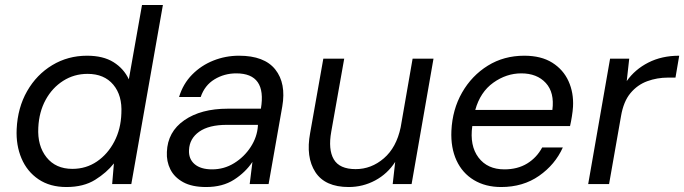

<svg xmlns="http://www.w3.org/2000/svg" viewBox="-20 -740 2751 772"><path d="M247 12Q181 12 135 -19Q89 -50 66.5 -103Q44 -156 47 -221Q51 -307 89 -373.5Q127 -440 190 -478Q253 -516 330 -516Q395 -516 436.5 -490Q478 -464 498 -421L551 -720H635L508 0H431L438 -83Q409 -46 362.5 -17Q316 12 247 12ZM271 -61Q326 -61 369.5 -90.5Q413 -120 439.5 -170.5Q466 -221 468 -284Q472 -356 435.5 -399.5Q399 -443 332 -443Q278 -443 234 -415Q190 -387 163.5 -338.5Q137 -290 134 -227Q130 -154 167 -107.5Q204 -61 271 -61Z M809 12Q752 12 716.5 -7.5Q681 -27 665 -59Q649 -91 651 -129Q654 -210 721 -256.5Q788 -303 896 -303H1029Q1053 -445 930 -445Q882 -445 842.5 -421Q803 -397 787 -350H700Q716 -403 752.5 -440Q789 -477 838 -496.5Q887 -516 941 -516Q1043 -516 1087 -460.5Q1131 -405 1115 -312L1060 0H984L995 -89Q967 -47 921 -17.5Q875 12 809 12ZM833 -59Q881 -59 921.5 -84Q962 -109 988 -149Q1014 -189 1017 -234V-238H892Q820 -238 781 -210.5Q742 -183 740 -137Q738 -101 762.5 -80Q787 -59 833 -59Z M1382 12Q1287 12 1248 -48Q1209 -108 1227 -205L1280 -504H1364L1312 -211Q1299 -139 1322 -99.5Q1345 -60 1410 -60Q1473 -60 1523.5 -103.5Q1574 -147 1591 -228L1639 -504H1723L1635 0H1559L1569 -89Q1538 -41 1488.5 -14.5Q1439 12 1382 12Z M1995 12Q1932 12 1885.5 -16Q1839 -44 1815.5 -95Q1792 -146 1795 -214Q1799 -300 1838 -368Q1877 -436 1941.5 -476Q2006 -516 2088 -516Q2156 -516 2200.5 -488Q2245 -460 2266 -413.5Q2287 -367 2284 -311Q2283 -294 2279.5 -272Q2276 -250 2272 -233H1879Q1868 -154 1904 -106.5Q1940 -59 2008 -59Q2061 -59 2099.5 -82.5Q2138 -106 2160 -147H2243Q2212 -78 2147.5 -33Q2083 12 1995 12ZM2076 -445Q2016 -445 1963.5 -407.5Q1911 -370 1891 -298H2201Q2210 -368 2174.5 -406.5Q2139 -445 2076 -445Z M2345 0 2433 -504H2510L2500 -414Q2533 -461 2587 -488.5Q2641 -516 2711 -516L2696 -428H2666Q2622 -428 2582.5 -413.5Q2543 -399 2515 -365.5Q2487 -332 2477 -273L2429 0Z"/></svg>

Font: DM Sans Italic
Style: Regular
Weight: 400
Italic angle: -10°
Designer: Colophon Foundry, Jonny Pinhorn
Foundry: Colophon Foundry
Version: Version 4.004; ttfautohint (v1.8.4.7-5d5b)